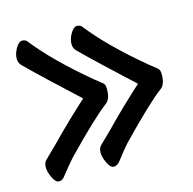

<svg xmlns="http://www.w3.org/2000/svg" viewBox="-84 -578 697 694"><g transform="rotate(-15 265.0 -231.0)"><path d="M282 -101Q346 -167 421 -235Q293 -353 237 -409Q226 -419 226 -436.5Q226 -454 237.5 -474Q249 -494 261.5 -494Q274 -494 280 -486Q349 -398 475 -293L505 -269Q513 -263 513 -246Q513 -208 495 -195Q444 -157 330 -39Q311 -18 282 20Q272 32 259.5 32Q247 32 236.5 10Q226 -12 226 -29Q226 -46 235 -55ZM77 -101Q141 -167 216 -235Q88 -353 32 -409Q21 -419 21 -436.5Q21 -454 32.5 -474Q44 -494 56.5 -494Q69 -494 75 -486Q144 -398 270 -293L300 -269Q308 -263 308 -246Q308 -208 290 -195Q239 -157 125 -39Q106 -18 76 20Q67 32 54.5 32Q42 32 31.5 10Q21 -12 21 -29Q21 -46 30 -55Z"/></g></svg>

Font: LXGW ZhenKai
Style: Regular
Weight: 400
Designer: LXGW / Fontworks Inc.
Foundry: LXGW / Fontworks Inc.
Version: Version 0.800;June 8, 2025